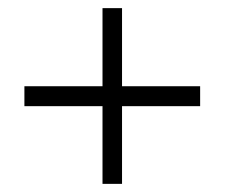

<svg xmlns="http://www.w3.org/2000/svg" viewBox="-20 -517 552 472"><path d="M232 -65V-256H40V-305H232V-497H280V-305H472V-256H280V-65Z"/></svg>

Font: Piazzolla Light
Style: Regular
Weight: 300
Designer: Juan Pablo del Peral
Foundry: Huerta Tipografica
Version: Version 1.330